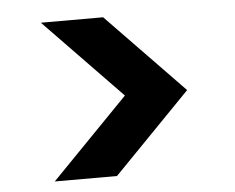

<svg xmlns="http://www.w3.org/2000/svg" viewBox="-40 -542 662 541"><g transform="rotate(-5 291.0 -271.5)"><path d="M94 -47 312 -271 94 -496H270L488 -271L270 -47Z"/></g></svg>

Font: DM Sans 24pt ExtraBold
Style: Regular
Weight: 800
Designer: Colophon Foundry, Jonny Pinhorn
Foundry: Colophon Foundry
Version: Version 4.004;gftools[0.9.30]